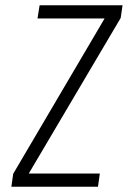

<svg xmlns="http://www.w3.org/2000/svg" viewBox="-20 -707 484 727"><path d="M130 -687 122 -637H376L30 -49L23 0H351L358 -50H89L437 -639L444 -687Z"/></svg>

Font: Secuela ExtLt
Style: Italic
Weight: 200
Italic angle: -8°
Designer: Fernando Haro
Foundry: deFharo
Version: Version 1.704